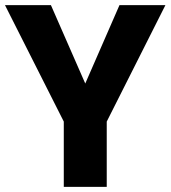

<svg xmlns="http://www.w3.org/2000/svg" viewBox="-21 -731 667 751"><path d="M312.5 -404.3 446.3 -710.9H626L396.5 -255.4V0H228.5V-255.4L-1.5 -710.9H178.2Z"/></svg>

Font: Heebo ExtraBold
Style: Regular
Weight: 800
Designer: Oded Ezer
Foundry: Ezer Type House
Version: Version 3.100